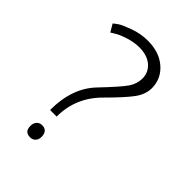

<svg xmlns="http://www.w3.org/2000/svg" viewBox="-215 -798 929 929"><g transform="rotate(45 250.0 -333.0)"><path d="M237 -700Q316 -700 364.5 -658Q413 -616 414 -552Q414 -509 385 -469Q356 -429 282 -355Q185 -260 185 -128H140Q140 -278 222.5 -364.5Q305 -451 327 -483.5Q349 -516 348.5 -554.5Q348 -593 318 -620Q286 -648 231 -648Q198 -648 160.5 -636.5Q123 -625 102 -612L81 -599L58 -638Q66 -645 81 -655.5Q96 -666 143 -683Q190 -700 237 -700ZM127 -6Q127 -26 137.5 -37.5Q148 -49 165 -49Q203 -49 203 -6Q203 12 192.5 23Q182 34 165 34Q127 34 127 -6Z"/></g></svg>

Font: Antic Slab
Style: Regular
Weight: 400
Designer: Santiago Orozco
Foundry: Santiago Orozco
Version: Version 001.002